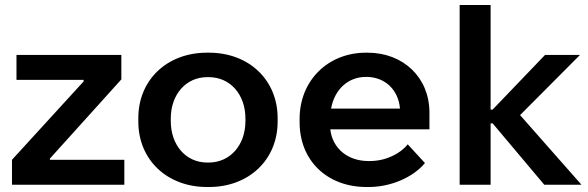

<svg xmlns="http://www.w3.org/2000/svg" viewBox="-20 -740 2355 769"><path d="M28 0H478V-100H180V-105L466 -422V-520H46V-420H315V-414L28 -100Z M809 9H817C977 9 1092 -100 1092 -253V-267C1092 -420 977 -529 817 -529H809C649 -529 534 -420 534 -267V-253C534 -100 649 9 809 9ZM810 -89C725 -89 664 -158 664 -255V-265C664 -362 725 -431 810 -431H816C902 -431 963 -362 963 -265V-255C963 -158 901 -89 816 -89Z M1448 9H1457C1543 9 1633 -28 1682 -87L1613 -162C1583 -124 1525 -95 1461 -95H1456C1372 -95 1312 -146 1303 -221V-222H1700V-289C1700 -429 1596 -529 1452 -529H1446C1293 -529 1180 -417 1180 -264V-250C1180 -97 1290 9 1448 9ZM1306 -305C1320 -382 1374 -432 1446 -432H1447C1523 -432 1576 -379 1582 -305Z M1821 0H1945V-246H1953L2160 0H2309L2063 -279L2303 -520H2163L1953 -301H1945V-720H1821Z"/></svg>

Font: Fixel Display SemiBold
Style: Regular
Weight: 600
Designer: AlfaBravo + MacPaw
Foundry: Kyrylo Tkachov, Marchela Mozhyna, Serhii Makarenko, Maria Weinstein, Zakhar Kryvoshyya
Version: Version 1.211